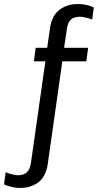

<svg xmlns="http://www.w3.org/2000/svg" viewBox="-106 -748 501 952"><path d="M-6 184Q-19 184 -34 181.5Q-49 179 -62.5 175Q-76 171 -86 166L-78 106Q-67 111 -47.5 116Q-28 121 -17 121Q-3 121 10.5 116.5Q24 112 34 98Q44 84 48 56L119 -444H62L71 -511H128L142 -608Q151 -671 189 -699.5Q227 -728 279 -728Q293 -728 308 -726Q323 -724 336.5 -720Q350 -716 359 -710L351 -651Q340 -656 321 -660.5Q302 -665 291 -665Q277 -665 263 -661Q249 -657 239 -643.5Q229 -630 225 -600L212 -511H331L322 -444H203L131 64Q122 127 84.5 155.5Q47 184 -6 184Z"/></svg>

Font: Chivo Medium Light
Style: Regular
Weight: 300
Version: Version 2.002